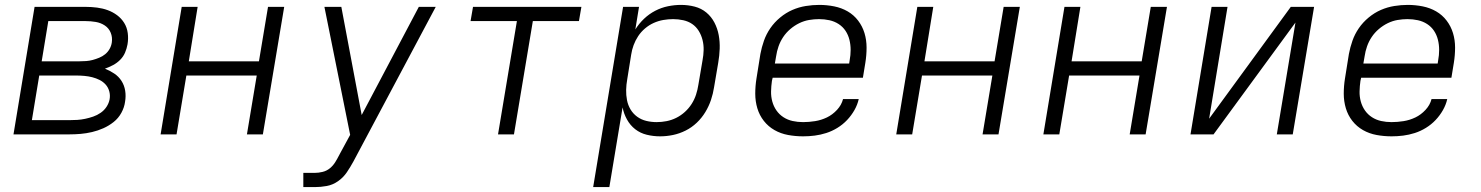

<svg xmlns="http://www.w3.org/2000/svg" viewBox="-20 -548 6040 783"><path d="M35 0 121 -520H329Q353 -520 376 -517Q399 -514 419.5 -506.5Q440 -499 457.5 -486Q475 -473 486.5 -454.5Q498 -436 501 -413Q504 -390 500 -367Q497 -350 490 -333.5Q483 -317 470 -304Q457 -291 441 -282.5Q425 -274 408 -268Q428 -260 446 -248Q464 -236 475.5 -218Q487 -200 490.5 -178Q494 -156 490 -133Q487 -110 475 -88Q463 -66 443.5 -50.5Q424 -35 401.5 -25Q379 -15 355.5 -9.5Q332 -4 309 -2Q286 0 263 0ZM150 -298H305Q318 -298 331.5 -299Q345 -300 358 -303.5Q371 -307 384.5 -312.5Q398 -318 409 -327Q420 -336 427 -348.5Q434 -361 436 -375Q439 -396 431.5 -414.5Q424 -433 407.5 -444Q391 -455 370.5 -458.5Q350 -462 329 -462H177ZM110 -58H263Q279 -58 295 -59Q311 -60 327.5 -63.5Q344 -67 360 -72.5Q376 -78 390.5 -88Q405 -98 414.5 -112.5Q424 -127 427 -143Q430 -160 425.5 -176Q421 -192 410.5 -203.5Q400 -215 386 -222Q372 -229 356.5 -233Q341 -237 324 -238.5Q307 -240 291 -240H140Z M635 0 721 -520H786L750 -298H1036L1073 -520H1139L1052 0H987L1027 -240H740L700 0Z M1217 215V157H1264Q1279 157 1295.5 153Q1312 149 1325 138.5Q1338 128 1347 113.5Q1356 99 1363 85L1364 84Q1364 84 1364 84Q1364 84 1364 84Q1364 83 1364 83Q1364 83 1364 83L1408 2L1303 -520H1372L1455 -79L1688 -520H1757L1421 111Q1409 133 1394.5 154.5Q1380 176 1358.5 191Q1337 206 1312.5 210.5Q1288 215 1264 215Z M2011 0 2088 -462H1899L1909 -520H2351L2341 -462H2153L2076 0Z M2399 215 2521 -520H2586L2571 -428Q2586 -452 2606.5 -471.5Q2627 -491 2652 -504Q2677 -517 2704 -522.5Q2731 -528 2757 -528Q2786 -528 2813 -521Q2840 -514 2860.5 -497Q2881 -480 2893.5 -456Q2906 -432 2911 -405Q2916 -378 2915 -349.5Q2914 -321 2909 -292L2892 -192Q2888 -166 2879.5 -140.5Q2871 -115 2856.5 -91Q2842 -67 2821.5 -47.5Q2801 -28 2776 -15.5Q2751 -3 2724.5 2.5Q2698 8 2672 8Q2644 8 2617.5 1.5Q2591 -5 2570.5 -21Q2550 -37 2537 -60.5Q2524 -84 2519 -110L2465 215ZM2658 -50Q2678 -50 2698.5 -54Q2719 -58 2738 -67.5Q2757 -77 2773 -91.5Q2789 -106 2800.5 -124Q2812 -142 2818.5 -162Q2825 -182 2828 -202L2845 -302Q2849 -323 2849.5 -344Q2850 -365 2845 -385Q2840 -405 2829.5 -422Q2819 -439 2803 -450Q2787 -461 2766.5 -465.5Q2746 -470 2725 -470Q2705 -470 2685 -466.5Q2665 -463 2646 -454.5Q2627 -446 2610.5 -432Q2594 -418 2582.5 -400.5Q2571 -383 2564 -364Q2557 -345 2554 -325L2538 -225Q2534 -203 2533.5 -181.5Q2533 -160 2537 -139.5Q2541 -119 2551.5 -101.5Q2562 -84 2578.5 -72Q2595 -60 2615.5 -55Q2636 -50 2658 -50Z M3255 8Q3224 8 3194 2.5Q3164 -3 3138.5 -17.5Q3113 -32 3095 -55Q3077 -78 3068.5 -106.5Q3060 -135 3060 -166Q3060 -197 3065 -228L3081 -328Q3086 -355 3095.5 -382Q3105 -409 3121.5 -433Q3138 -457 3161.5 -476.5Q3185 -496 3211.5 -507.5Q3238 -519 3266 -523.5Q3294 -528 3321 -528Q3321 -528 3321 -528Q3321 -528 3321 -528Q3352 -528 3382 -522Q3412 -516 3437 -501.5Q3462 -487 3479.5 -464Q3497 -441 3505.5 -413Q3514 -385 3514 -354Q3514 -323 3509 -292L3499 -231H3131L3128 -218Q3125 -197 3124.5 -175.5Q3124 -154 3129.5 -134Q3135 -114 3146.5 -97.5Q3158 -81 3175 -70Q3192 -59 3212.5 -54.5Q3233 -50 3255 -50Q3279 -50 3304 -54Q3329 -58 3352 -69Q3375 -80 3393.5 -100Q3412 -120 3418 -144H3482Q3477 -121 3464.5 -99Q3452 -77 3434.5 -58.5Q3417 -40 3395 -26.5Q3373 -13 3349.5 -5.5Q3326 2 3302.5 5Q3279 8 3255 8ZM3140 -289H3443L3445 -302Q3449 -323 3449 -344.5Q3449 -366 3444 -386Q3439 -406 3428 -422.5Q3417 -439 3400 -450Q3383 -461 3362.5 -465.5Q3342 -470 3320 -470Q3300 -470 3279.5 -466.5Q3259 -463 3239.5 -453.5Q3220 -444 3203 -429.5Q3186 -415 3174 -397Q3162 -379 3155 -359Q3148 -339 3145 -318Z M3635 0 3721 -520H3786L3750 -298H4036L4073 -520H4139L4052 0H3987L4027 -240H3740L3700 0Z M4235 0 4321 -520H4386L4350 -298H4636L4673 -520H4739L4652 0H4587L4627 -240H4340L4300 0Z M4835 0 4921 -520H4986L4911 -64L5244 -520H5339L5252 0H5187L5263 -456L4929 0Z M5655 8Q5624 8 5594 2.5Q5564 -3 5538.5 -17.5Q5513 -32 5495 -55Q5477 -78 5468.5 -106.5Q5460 -135 5460 -166Q5460 -197 5465 -228L5481 -328Q5486 -355 5495.5 -382Q5505 -409 5521.5 -433Q5538 -457 5561.5 -476.5Q5585 -496 5611.5 -507.5Q5638 -519 5666 -523.5Q5694 -528 5721 -528Q5721 -528 5721 -528Q5721 -528 5721 -528Q5752 -528 5782 -522Q5812 -516 5837 -501.5Q5862 -487 5879.5 -464Q5897 -441 5905.5 -413Q5914 -385 5914 -354Q5914 -323 5909 -292L5899 -231H5531L5528 -218Q5525 -197 5524.5 -175.5Q5524 -154 5529.5 -134Q5535 -114 5546.5 -97.5Q5558 -81 5575 -70Q5592 -59 5612.5 -54.5Q5633 -50 5655 -50Q5679 -50 5704 -54Q5729 -58 5752 -69Q5775 -80 5793.5 -100Q5812 -120 5818 -144H5882Q5877 -121 5864.5 -99Q5852 -77 5834.5 -58.5Q5817 -40 5795 -26.5Q5773 -13 5749.5 -5.5Q5726 2 5702.5 5Q5679 8 5655 8ZM5540 -289H5843L5845 -302Q5849 -323 5849 -344.5Q5849 -366 5844 -386Q5839 -406 5828 -422.5Q5817 -439 5800 -450Q5783 -461 5762.5 -465.5Q5742 -470 5720 -470Q5700 -470 5679.5 -466.5Q5659 -463 5639.5 -453.5Q5620 -444 5603 -429.5Q5586 -415 5574 -397Q5562 -379 5555 -359Q5548 -339 5545 -318Z"/></svg>

Font: Iosevka SS04 Lt Ex Obl
Style: Regular
Weight: 300
Width: 7
Italic angle: -9°
Monospace: yes
Designer: Belleve Invis
Foundry: Belleve Invis
Version: Version 19.0.0; ttfautohint (v1.8.4)